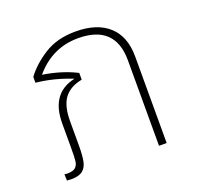

<svg xmlns="http://www.w3.org/2000/svg" viewBox="-105 -682 828 802"><g transform="rotate(-20 309.0 -281.0)"><path d="M507 -384V0H473V-380Q473 -538 308 -538Q193 -538 115 -446Q199 -433 264 -400V-370Q211 -360 185 -326Q159 -292 159 -223V-116Q159 -72 154 -46.5Q149 -21 132.5 -7.5Q116 6 83 6Q72 6 62 5L61 -23Q67 -22 74 -22Q100 -22 110.5 -32Q121 -42 123 -59Q125 -76 125 -120V-226Q125 -360 237 -384Q157 -416 78 -424V-450Q112 -496 169 -532Q226 -568 308 -568Q403 -568 455 -521Q507 -474 507 -384Z"/></g></svg>

Font: FiraGO UltraLight
Style: Regular
Weight: 200
Designer: bBox Type
Foundry: bBox Type GmbH
Version: Version 1.001